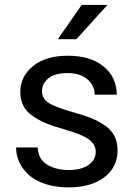

<svg xmlns="http://www.w3.org/2000/svg" viewBox="-20 -770 562 799"><path d="M378.4 -137.7Q378.4 -168.9 350.1 -189.7Q321.8 -210.4 250 -231Q203.1 -244.1 171.6 -257.1Q140.1 -270 114.5 -288.3Q88.9 -306.6 76.7 -330.8Q64.5 -355 64.5 -387.2Q64.5 -451.7 117.4 -494.9Q170.4 -538.1 262.2 -538.1Q357.4 -538.1 411.6 -492.9Q465.8 -447.8 465.8 -376H374Q374 -413.6 344 -439.7Q314 -465.8 261.2 -465.8Q208.5 -465.8 181.6 -444.1Q154.8 -422.4 154.8 -390.6Q154.8 -360.4 180.9 -342.8Q207 -325.2 279.8 -304.2Q327.1 -291.5 358.6 -278.8Q390.1 -266.1 417 -247.6Q443.8 -229 456.5 -203.4Q469.2 -177.7 469.2 -143.6Q469.2 -74.2 414.1 -32.2Q358.9 9.8 264.6 9.8Q211.4 9.8 168.9 -4.2Q126.5 -18.1 100.3 -41.7Q74.2 -65.4 60.5 -94.7Q46.9 -124 46.9 -156.2H136.7Q139.6 -106.9 176.5 -84.7Q213.4 -62.5 265.1 -62.5Q318.4 -62.5 348.4 -83.5Q378.4 -104.5 378.4 -137.7ZM220.7 -606.9 319.8 -749.5H427.2L297.9 -606.9Z"/></svg>

Font: Bert Sans Medium
Style: Regular
Weight: 500
Designer: Christian Robertson, Adam Twardoch, & Cristiano Sobral
Foundry: Google
Version: Version 12.135;January 10, 2020;FontCreator 12.0.0.2547 64-b